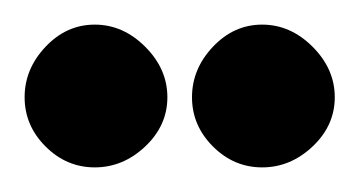

<svg xmlns="http://www.w3.org/2000/svg" viewBox="-20 -697 292 156"><path d="M0 -618Q0 -641 17 -659Q34 -677 57 -677Q80 -677 98 -659Q116 -641 116 -618Q116 -595 98 -578Q80 -561 57 -561Q34 -561 17 -578Q0 -595 0 -618ZM136 -618Q136 -641 153 -659Q170 -677 193 -677Q216 -677 234 -659Q252 -641 252 -618Q252 -595 234 -578Q216 -561 193 -561Q170 -561 153 -578Q136 -595 136 -618Z"/></svg>

Font: Quattrocento Sans
Style: Bold
Weight: 700
Designer: Pablo Impallari
Foundry: Pablo Impallari, Igino Marini, Brenda Gallo
Version: Version 2.000